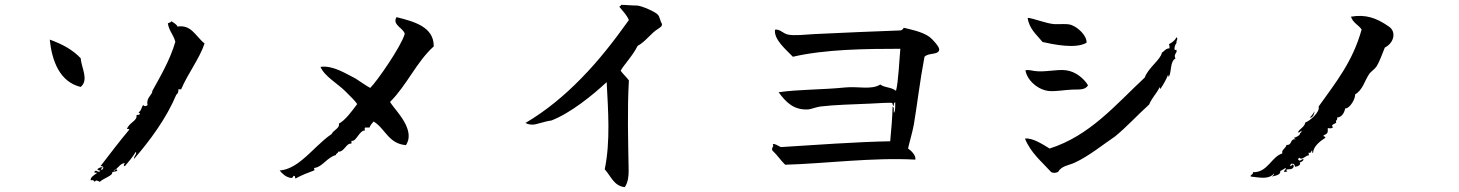

<svg xmlns="http://www.w3.org/2000/svg" viewBox="-20 -741 6040 795"><path d="M827 -561C809 -575 794 -597 776 -613C760 -627 742 -635 715 -631C710 -642 699 -646 690 -653C687 -647 680 -648 675 -644C680 -613 699 -596 706 -568C684 -491 639 -416 611 -365C611 -347 584 -337 591 -306C580 -296 573 -306 573 -306C565 -298 567 -284 554 -276L560 -270C554 -261 550 -269 545 -263C549 -241 518 -236 505 -207C509 -207 515 -208 515 -204C473 -154 438 -107 396 -53C403 -54 407 -52 408 -46C407 -43 400 -32 399 -40C400 -45 404 -45 405 -49C395 -49 388 -45 383 -40C388 -33 393 -37 396 -33C396 -33 391 -29 387 -30C380 -32 378 -38 371 -30C371 -20 379 -31 381 -24C372 -18 351 -5 356 6C367 1 372 12 372 12C378 2 386 8 393 12C407 -2 449 -15 444 -26C448 -33 463 -28 466 -36C460 -47 453 -28 451 -36C470 -42 475 -64 497 -66C494 -60 489 -55 497 -53C513 -72 529 -90 542 -112C549 -103 533 -95 535 -83C602 -160 670 -253 710 -349C718 -354 720 -365 718 -371H730C758 -437 806 -498 827 -561ZM314 -381C349 -410 317 -460 314 -500C280 -536 236 -559 186 -577C195 -489 227 -402 314 -381Z M1776 -549C1777 -630 1694 -652 1622 -670C1611 -653 1621 -641 1632 -630C1642 -621 1653 -612 1656 -601C1641 -548 1540 -403 1513 -377C1502 -382 1472 -403 1452 -416C1415 -434 1359 -472 1307 -464C1325 -423 1378 -396 1413 -360C1431 -342 1451 -323 1459 -310C1437 -281 1410 -243 1383 -229C1389 -211 1360 -202 1353 -186C1309 -156 1272 -112 1231 -79C1203 -56 1173 -38 1138 -35C1148 -23 1163 -7 1186 -4C1193 -4 1195 -13 1195 -13C1207 -11 1198 -7 1204 -2C1231 -17 1254 -25 1280 -35C1287 -39 1275 -43 1283 -46C1314 -49 1335 -90 1371 -99C1369 -105 1380 -105 1380 -113C1405 -110 1414 -150 1434 -146C1438 -151 1432 -155 1437 -158C1455 -154 1468 -202 1492 -201C1492 -201 1487 -208 1492 -213H1510C1513 -222 1522 -233 1527 -238C1576 -208 1588 -146 1661 -140C1679 -168 1673 -197 1660 -225C1642 -263 1608 -297 1595 -319C1664 -387 1704 -484 1776 -549Z M2721 -642C2713 -654 2713 -670 2704 -680C2695 -692 2634 -718 2618 -718C2595 -718 2572 -721 2551 -721C2553 -714 2542 -718 2546 -711C2560 -694 2575 -679 2584 -658C2524 -574 2460 -491 2387 -417C2318 -346 2241 -282 2156 -232C2165 -226 2176 -225 2187 -225C2200 -225 2237 -239 2263 -242C2343 -273 2434 -347 2492 -401C2498 -284 2508 -156 2484 -40C2510 -11 2522 29 2567 34C2581 13 2583 -11 2583 -36C2581 -159 2577 -285 2584 -408C2574 -422 2560 -434 2550 -448C2560 -469 2601 -511 2620 -551C2654 -569 2675 -604 2707 -623C2714 -628 2722 -632 2721 -642Z M3869 -535C3871 -546 3842 -578 3829 -588C3799 -610 3747 -620 3722 -626C3719 -620 3715 -616 3708 -615C3602 -611 3475 -606 3354 -600C3316 -598 3268 -592 3242 -598C3223 -602 3208 -622 3189 -618C3184 -578 3231 -539 3263 -506C3397 -537 3562 -539 3708 -539C3704 -499 3700 -401 3690 -365C3670 -381 3644 -377 3625 -391C3588 -368 3534 -384 3481 -379C3383 -369 3284 -371 3204 -359C3235 -317 3267 -284 3328 -288C3338 -289 3361 -298 3377 -300C3434 -307 3513 -309 3584 -312C3614 -313 3671 -318 3675 -314C3675 -314 3676 -302 3681 -303C3681 -310 3681 -317 3687 -317C3686 -307 3689 -286 3682 -274C3678 -276 3685 -297 3676 -300C3675 -260 3671 -206 3666 -156C3533 -154 3341 -140 3213 -132C3204 -136 3187 -148 3180 -144C3186 -131 3173 -132 3178 -118C3198 -100 3212 -77 3231 -59C3390 -63 3594 -90 3770 -80C3774 -99 3749 -120 3740 -126C3743 -143 3758 -192 3764 -226C3778 -309 3789 -407 3808 -506C3826 -524 3865 -512 3869 -535Z M4479 -564C4481 -593 4444 -628 4415 -638C4396 -644 4370 -640 4347 -641C4312 -643 4255 -667 4235 -667C4242 -620 4273 -597 4297 -567C4338 -558 4433 -537 4479 -564ZM4852 -564C4848 -572 4860 -578 4852 -587C4845 -574 4834 -565 4820 -558C4824 -552 4821 -547 4823 -541C4807 -541 4800 -528 4791 -523C4786 -494 4734 -460 4720 -420C4599 -307 4493 -179 4326 -126C4298 -143 4254 -172 4224 -167C4248 -108 4293 -72 4332 -29C4341 -23 4352 -25 4361 -29C4376 -55 4405 -56 4429 -67C4490 -95 4549 -144 4597 -176C4647 -217 4690 -265 4738 -308C4753 -342 4768 -351 4782 -381C4782 -381 4782 -374 4785 -373C4797 -391 4808 -410 4817 -432C4817 -432 4817 -424 4820 -423C4832 -447 4824 -485 4847 -499C4837 -518 4859 -524 4850 -535C4839 -528 4842 -551 4852 -564ZM4485 -388C4468 -416 4434 -445 4394 -450C4357 -455 4306 -441 4264 -447C4257 -448 4238 -453 4226 -450C4232 -409 4279 -367 4326 -364C4355 -362 4390 -369 4420 -370C4446 -371 4474 -367 4485 -388Z M5731 -631C5678 -668 5634 -682 5574 -672C5581 -647 5605 -638 5618 -619C5581 -485 5511 -400 5440 -300C5447 -277 5402 -239 5385 -234C5381 -214 5362 -209 5354 -193C5364 -191 5368 -201 5368 -201C5371 -193 5366 -191 5363 -190C5366 -181 5343 -171 5337 -170L5345 -164C5320 -168 5332 -139 5307 -141C5304 -126 5284 -120 5290 -106C5244 -92 5229 -26 5168 -28C5170 -17 5155 -18 5159 -10C5175 -8 5194 -5 5211 -5C5228 -5 5243 -9 5255 -22C5258 -18 5246 -10 5246 -10C5256 -13 5284 -15 5281 -33C5289 -36 5296 -42 5304 -46C5305 -37 5297 -37 5296 -30C5300 -30 5309 -28 5310 -33C5306 -33 5306 -36 5307 -39C5316 -42 5326 -37 5334 -46C5337 -49 5340 -58 5330 -60C5329 -57 5326 -51 5322 -54C5323 -57 5324 -61 5327 -63C5342 -64 5340 -56 5342 -51C5349 -50 5369 -57 5362 -68C5373 -73 5378 -76 5377 -83C5366 -80 5361 -69 5354 -83C5358 -83 5357 -87 5360 -88C5372 -75 5387 -99 5400 -98L5398 -109C5410 -105 5408 -115 5412 -118C5419 -114 5406 -109 5417 -109C5418 -134 5445 -156 5467 -170C5471 -179 5457 -172 5461 -181C5484 -189 5476 -200 5478 -211C5489 -207 5507 -212 5495 -219C5497 -228 5509 -228 5513 -234C5507 -243 5521 -243 5516 -254C5537 -256 5546 -274 5550 -292C5569 -291 5593 -333 5591 -350C5623 -369 5630 -406 5649 -434C5656 -445 5671 -453 5679 -465C5692 -485 5703 -517 5714 -544C5752 -563 5763 -609 5731 -631ZM5423 -280C5423 -280 5412 -261 5403 -254C5418 -252 5423 -276 5423 -280Z"/></svg>

Font: Yuji Syuku Std R
Style: Regular
Weight: 400
Designer: Kataoka Yuji
Foundry: Kinuta Font Factory
Version: Version 3.000;hotconv 1.0.111;makeotfexe 2.5.65597